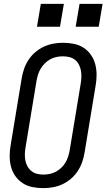

<svg xmlns="http://www.w3.org/2000/svg" viewBox="-20 -964 550 992"><path d="M204 8Q175 8 147.5 2.5Q120 -3 97.5 -17.5Q75 -32 59.5 -54Q44 -76 37 -102.5Q30 -129 30 -157.5Q30 -186 35 -214L92 -559Q96 -584 104.5 -608.5Q113 -633 127.5 -655Q142 -677 162.5 -694.5Q183 -712 207 -723Q231 -734 256 -738.5Q281 -743 305 -743Q334 -743 361.5 -737.5Q389 -732 411.5 -717.5Q434 -703 449.5 -681Q465 -659 472 -632.5Q479 -606 479 -577.5Q479 -549 474 -521L417 -176Q413 -151 404.5 -126.5Q396 -102 381.5 -80Q367 -58 346.5 -40.5Q326 -23 302.5 -12Q279 -1 253.5 3.5Q228 8 204 8ZM205 -62Q221 -62 237.5 -65.5Q254 -69 269 -77Q284 -85 297 -97.5Q310 -110 318.5 -124.5Q327 -139 332 -155Q337 -171 340 -187L397 -532Q400 -549 400.5 -566.5Q401 -584 398 -600Q395 -616 387.5 -630.5Q380 -645 367.5 -655Q355 -665 338.5 -669Q322 -673 304 -673Q288 -673 271.5 -669.5Q255 -666 240 -658Q225 -650 212.5 -637.5Q200 -625 191 -610.5Q182 -596 177 -580Q172 -564 169 -548L112 -203Q109 -186 108.5 -168.5Q108 -151 111 -135Q114 -119 122 -104.5Q130 -90 142.5 -80Q155 -70 171 -66Q187 -62 205 -62ZM371 -826 391 -944H510L490 -826ZM171 -826 191 -944H310L290 -826Z"/></svg>

Font: Iosevka SS04
Style: Italic
Weight: 400
Italic angle: -9°
Monospace: yes
Designer: Belleve Invis
Foundry: Belleve Invis
Version: Version 19.0.0; ttfautohint (v1.8.4)